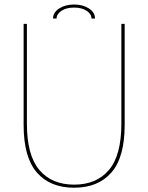

<svg xmlns="http://www.w3.org/2000/svg" viewBox="-20 -846 675 874"><path d="M547.5 -277.5Q547.5 -130 487.2 -60.8Q427 8.5 317.5 8.5Q208 8.5 147.8 -60.8Q87.5 -130 87.5 -277.5Q87.5 -302 87.5 -330.2Q87.5 -358.5 87.5 -390.5V-737.5H102.5V-397Q102.5 -364.5 102.5 -336Q102.5 -307.5 102.5 -283Q102.5 -139 159.2 -72.2Q216 -5.5 317.5 -5.5Q419 -5.5 475.8 -72.2Q532.5 -139 532.5 -283V-737.5H547.5ZM221.5 -761.5Q221.5 -789.5 249.5 -807.5Q277.5 -825.5 317.5 -825.5Q357 -825.5 384.8 -807.5Q412.5 -789.5 412.5 -761.5H396.5Q396.5 -782 374.5 -796.8Q352.5 -811.5 317 -811.5Q282 -811.5 259.8 -796.8Q237.5 -782 237.5 -761.5Z"/></svg>

Font: Epilogue Thin
Style: Regular
Weight: 250
Designer: Tyler Finck
Foundry: Etcetera Type Co
Version: Version 2.111